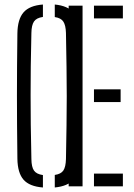

<svg xmlns="http://www.w3.org/2000/svg" viewBox="-20 -825 594 850"><path d="M170 5Q110.5 0.5 84.2 -29.5Q58 -59.5 57 -122Q56 -202 55.5 -270.2Q55 -338.5 55 -402.5Q55 -466.5 55.5 -533.2Q56 -600 57 -677.5Q58 -740 84.2 -770.2Q110.5 -800.5 170 -805V-750Q141.5 -746 130.5 -729.8Q119.5 -713.5 119 -679Q117 -598 116.2 -532Q115.5 -466 115.5 -403.8Q115.5 -341.5 116.2 -273.2Q117 -205 119 -120.5Q119.5 -85.5 130.5 -69.8Q141.5 -54 170 -50ZM222.5 5V-50.5Q250 -54.5 260.5 -70.2Q271 -86 272 -120.5Q273.5 -203 274.5 -270.2Q275.5 -337.5 275.5 -399.5Q275.5 -461.5 274.5 -528.8Q273.5 -596 272 -679Q271 -713 260.5 -729.2Q250 -745.5 222.5 -749.5V-805Q280 -799.5 305.8 -769.2Q331.5 -739 333 -677.5Q334.5 -600 335.2 -533.2Q336 -466.5 336 -402.5Q336 -338.5 335.2 -270.2Q334.5 -202 333 -122Q331.5 -60 305.8 -30.2Q280 -0.5 222.5 5ZM284 0V-800H345.5V0ZM396 -743.5V-800H524V-743.5ZM396 -373V-429.5H514V-373ZM396 0V-56.5H524V0Z"/></svg>

Font: Big Shoulders Stencil Text Light
Style: Regular
Weight: 300
Designer: Patric King
Foundry: XO Type Co
Version: Version 1.000